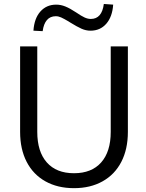

<svg xmlns="http://www.w3.org/2000/svg" viewBox="-20 -957 752 986"><path d="M360 -67.4Q450.4 -67.4 499.5 -122.8Q548.6 -178.2 548.6 -279.7V-718.8H636.7V-279.7Q636.7 -191 603.1 -125.9Q569.5 -60.8 506.8 -25.8Q444.2 9.3 360 9.3Q275.8 9.3 213.1 -25.8Q150.5 -60.8 116.9 -125.9Q83.3 -191 83.3 -279.7V-718.8H171.4V-279.7Q171.4 -178.2 220.5 -122.8Q269.5 -67.4 360 -67.4ZM268.6 -933.2Q292.4 -933.2 315.9 -923.6Q339.4 -914.1 370.8 -893.3Q398.3 -874.5 414.7 -867.1Q431 -859.7 446.3 -859.7Q503.2 -859.7 513.2 -936.6L561.2 -933.2Q557 -870.8 525.8 -835.1Q494.6 -799.4 444.9 -799.4Q421.4 -799.4 398.7 -809.5Q376 -819.6 339.7 -842L333.3 -846.2Q307.9 -861.2 294.1 -867.4Q280.3 -873.7 266.6 -873.7Q237.7 -873.7 220.8 -853.9Q204 -834.2 199.1 -797L151.7 -799.4Q155.9 -862.5 187.4 -897.9Q218.9 -933.2 268.6 -933.2Z"/></svg>

Font: Min Sans VF VF
Style: Regular
Weight: 400
Designer: Jinseong-Kim, NotoSansCJK, Nunito
Foundry: Jinseong-Kim
Version: Version 1.420;Glyphs 3.1.2 (3151)